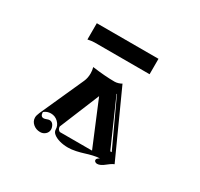

<svg xmlns="http://www.w3.org/2000/svg" viewBox="-114 -782 823 790"><g transform="rotate(30 298.0 -387.5)"><path d="M110.4 -176.8Q110.4 -186.5 116.9 -201.4L210.2 -408.7Q218 -426.3 218 -448Q218 -462.6 214.1 -476.1Q273.9 -467.8 320.3 -467.8Q328.1 -467.8 337.4 -470.6Q346.7 -473.4 352.5 -477.3L490.2 -173.8Q482.4 -170.7 473.4 -164.3Q464.4 -158 457.9 -152.6Q451.4 -147.2 443 -143.1Q434.6 -138.9 426.8 -138.9Q421.1 -138.9 417 -142Q412.8 -145 412.8 -149.4Q412.8 -153.8 416 -157Q419.2 -160.2 425.8 -164.1Q412.6 -164.1 394.5 -159.8Q376.5 -155.5 361.1 -150.5Q345.7 -145.5 325.8 -141.2Q305.9 -137 289.3 -137Q267.6 -137 249 -142.2Q230.5 -147.5 219.7 -156.4Q209 -165.3 209 -175.8Q209 -195.1 194.3 -209.5Q179.7 -223.9 159.2 -223.9Q141.1 -223.9 127.2 -212.2Q127.2 -191.4 142.3 -191.2Q147.5 -191.2 155.2 -194.2Q162.8 -197.3 168 -197.3Q179.4 -197.3 185.9 -187.3Q192.4 -177.2 192.4 -166.3Q192.4 -153.3 182.4 -144.2Q172.4 -135 158.2 -135Q138.4 -135 124.4 -147.2Q110.4 -159.4 110.4 -176.8ZM217 -195.3Q217 -182.1 228.5 -175.8H381.8L294.9 -384.5ZM351.3 -428.2 362.1 -406.2 448.2 -210.7H455.1L364.3 -406.7L353.3 -428.2ZM136.7 -562.3V-639.6H429.7V-566.4H169.2Q156.5 -566.4 136.7 -562.3Z"/></g></svg>

Font: AgreloyInT3
Style: Medium
Weight: 400
Designer: gluk
Foundry: gluk
Version: Version 0.27